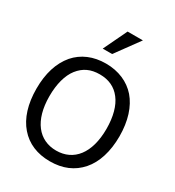

<svg xmlns="http://www.w3.org/2000/svg" viewBox="-234 -1136 1176 1289"><g transform="rotate(30 354.0 -492.0)"><path d="M370.6 -1000.5 283.2 -817.9H356L489.3 -1000.5ZM587.9 -643.6C532.7 -706.5 451.2 -742.2 353.5 -742.2C255.9 -742.2 175.8 -708 119.6 -643.6C61.5 -574.7 32.2 -481 32.2 -363.3C32.2 -244.6 62.5 -148.9 119.1 -84C175.8 -18.1 255.4 15.1 353.5 15.1C452.1 15.1 530.3 -18.1 587.9 -84C644.5 -148.4 675.3 -246.1 675.3 -363.3C675.3 -482.4 644 -578.6 587.9 -643.6ZM574.7 -363.3C574.7 -174.3 489.3 -68.4 354 -68.4C219.2 -68.4 132.8 -174.3 132.8 -363.3C132.8 -457 153.8 -534.2 192.4 -583.5C232.9 -634.8 283.7 -658.7 354 -658.7C422.9 -658.7 476.6 -633.8 515.1 -583.5C553.7 -534.2 574.7 -457.5 574.7 -363.3Z"/></g></svg>

Font: SG Kara SemiBold
Style: Regular
Weight: 400
Designer: Damoon Khanjanzadeh
Version: Version 1.000